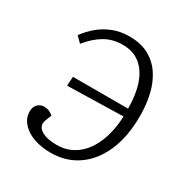

<svg xmlns="http://www.w3.org/2000/svg" viewBox="-168 -850 960 998"><g transform="rotate(30 312.0 -351.5)"><path d="M506 -387Q506 -469 485.5 -530.5Q465 -592 423 -626.5Q381 -661 317 -661Q257 -661 210 -633.5Q163 -606 121 -554L88 -587Q115 -624 150 -653Q185 -682 229 -699Q273 -716 326 -716Q395 -716 443 -689.5Q491 -663 521 -617.5Q551 -572 565 -512.5Q579 -453 579 -385Q579 -259 539.5 -170Q500 -81 431 -34Q362 13 271 13Q230 13 193.5 4Q157 -5 129.5 -22.5Q102 -40 86 -64.5Q70 -89 70 -119Q70 -147 86 -162.5Q102 -178 122 -178Q141 -178 154 -172.5Q167 -167 179 -156L164 -118Q155 -96 166 -77.5Q177 -59 206 -48.5Q235 -38 278 -38Q345 -38 395 -75.5Q445 -113 473.5 -181Q502 -249 506 -340L172 -332L175 -387Z"/></g></svg>

Font: Literata Light
Style: Italic
Weight: 300
Italic angle: -2°
Designer: Latin by Veronika Burian and Jose Scaglione. Greek by Irene Vlachou. Cyrillic by Vera Evstafieva
Foundry: TypeTogether
Version: Version 3.103;gftools[0.9.29]